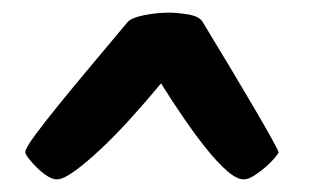

<svg xmlns="http://www.w3.org/2000/svg" viewBox="-20 -432 497 304"><path d="M366 -148Q355 -148 340 -161Q325 -174 308 -195Q291 -216 272 -243.5Q253 -271 235 -300Q211 -271 186 -243.5Q161 -216 138.5 -195Q116 -174 98 -161Q80 -148 70 -148Q63 -148 54.5 -153.5Q46 -159 38.5 -166.5Q31 -174 25.5 -181Q20 -188 20 -191Q20 -197 35.5 -218Q51 -239 75 -268.5Q99 -298 127.5 -332Q156 -366 182 -397Q188 -404 208.5 -408Q229 -412 248 -412Q261 -412 278.5 -409Q296 -406 301 -397Q323 -361 344.5 -325Q366 -289 383 -260Q400 -231 410.5 -212Q421 -193 421 -191Q421 -189 415 -182Q409 -175 400.5 -167.5Q392 -160 382.5 -154Q373 -148 366 -148Z"/></svg>

Font: Poetsen One
Style: Regular
Weight: 400
Designer: Pablo Impallari, Rodrigo Fuenzalida
Foundry: Pablo Impallari, Rodrigo Fuenzalida
Version: Version 1.001; ttfautohint (v0.93) -l 8 -r 50 -G 200 -x 14 -